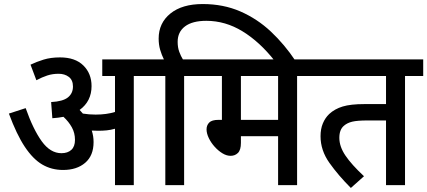

<svg xmlns="http://www.w3.org/2000/svg" viewBox="-20 -916 2114 950"><path d="M443 -213Q443 -146 401.5 -110.5Q360 -75 292 -75Q235 -75 189 -102Q143 -129 102.5 -190Q62 -251 24 -354L107 -381Q144 -276 186.5 -217Q229 -158 284 -158Q315 -158 333 -174.5Q351 -191 351 -224Q351 -258 335.5 -286Q320 -314 294 -338Q269 -333 239 -331L233 -411Q291 -414 316 -434Q341 -454 341 -488Q341 -520 320.5 -535.5Q300 -551 270 -551Q240 -551 214 -542.5Q188 -534 160 -519L131 -596Q160 -610 195.5 -621Q231 -632 277 -632Q352 -632 392.5 -592Q433 -552 433 -490Q433 -415 374 -372Q382 -363 390 -354Q421 -349 453 -349Q507 -349 549 -362V-540H486V-622H734V-540H642V0H549V-279Q528 -273 508 -271Q488 -269 466 -269Q452 -269 434 -270Q443 -243 443 -213Z M798 -540H720V-622H791Q780 -644 772.5 -669.5Q765 -695 765 -725Q765 -802 823 -849Q881 -896 983 -896Q1085 -896 1169 -859.5Q1253 -823 1320.5 -759.5Q1388 -696 1442 -615H1339Q1265 -709 1180 -761Q1095 -813 1001 -813Q932 -813 895.5 -785.5Q859 -758 859 -709Q859 -681 867 -659.5Q875 -638 885 -622H982V-540H891V0H798Z M1450 -540V0H1356V-242H1172V-209Q1172 -174 1157.5 -159.5Q1143 -145 1121 -145Q1101 -145 1080.5 -157.5Q1060 -170 1042 -190Q1024 -210 1013 -233Q1002 -256 1002 -276Q1002 -296 1015 -309.5Q1028 -323 1062 -323H1078V-540H969V-622H1541V-540ZM1356 -540H1172V-323H1356Z M1984 -540V0H1890V-320H1799Q1748 -320 1723 -314Q1698 -308 1682 -294Q1659 -275 1659 -234Q1659 -191 1689 -146.5Q1719 -102 1781 -44L1716 14Q1654 -48 1610 -110Q1566 -172 1566 -242Q1566 -278 1577.5 -305.5Q1589 -333 1609 -352Q1636 -377 1675.5 -389Q1715 -401 1783 -401H1890V-540H1527V-622H2074V-540Z"/></svg>

Font: Noto Sans SemiCondensed Medium
Style: Italic
Weight: 500
Width: 4
Italic angle: -12°
Designer: Monotype Design Team
Foundry: Monotype Imaging Inc.
Version: Version 2.013; ttfautohint (v1.8.4.7-5d5b)